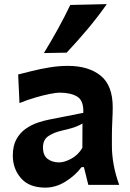

<svg xmlns="http://www.w3.org/2000/svg" viewBox="-20 -880 621 914"><path d="M195.8 13.2Q119.1 13.2 80.1 -31.5Q41 -76.2 41 -139.6Q41 -186 58.1 -217Q75.2 -248 102.1 -266.8Q128.9 -285.6 158.4 -295.7Q188 -305.7 212.9 -310.5L376.5 -342.8Q378.9 -400.9 347.9 -419.9Q316.9 -439 262.7 -439Q249 -439 217.5 -432.9Q186 -426.8 147.5 -415.5Q108.9 -404.3 72.8 -389.2L66.4 -525.4Q93.3 -532.2 132.3 -542Q171.4 -551.8 215.8 -559.1Q260.3 -566.4 303.2 -566.4Q401.4 -566.4 459 -520Q516.6 -473.6 516.6 -369.1Q516.6 -342.3 514.6 -304Q512.7 -265.6 512.7 -233.9V-184.6Q512.7 -143.6 520.8 -97.7Q528.8 -51.8 547.4 0H400.4L379.4 -84.5H368.2Q339.4 -45.4 292.7 -16.1Q246.1 13.2 195.8 13.2ZM261.2 -106.9Q286.6 -106.9 319.3 -124.5Q352.1 -142.1 372.1 -176.3L372.6 -292Q361.8 -285.2 342 -277.1Q322.3 -269 271 -257.3Q236.8 -249.5 210.7 -232.4Q184.6 -215.3 184.6 -178.2Q184.6 -139.6 207 -123.3Q229.5 -106.9 261.2 -106.9ZM189 -627.4Q224.1 -685.1 255.6 -741.9Q287.1 -798.8 314.5 -856.4L488.3 -860.4Q446.8 -800.8 398.2 -742.9Q349.6 -685.1 297.4 -629.4Z"/></svg>

Font: Pinar-FD Bold
Style: Regular
Weight: 700
Designer: Amin Abedi
Version: Version 3.000